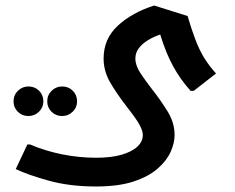

<svg xmlns="http://www.w3.org/2000/svg" viewBox="-20 -467 850 695"><path d="M328 208Q232 208 156.5 187Q81 166 37 145L79 56H89Q142 79 204 91.5Q266 104 328 104Q383 104 420.5 93Q458 82 477.5 63.5Q497 45 497 22Q497 7 485.5 -14.5Q474 -36 441 -78Q400 -131 377.5 -171Q355 -211 355 -255Q355 -327 407 -374.5Q459 -422 538 -447L659 -409Q674 -358 688.5 -320.5Q703 -283 721 -254.5Q739 -226 762 -201L681 -138H670Q633 -179 606.5 -227.5Q580 -276 560 -342Q536 -334 515.5 -321.5Q495 -309 482.5 -292.5Q470 -276 470 -255Q470 -230 488.5 -202Q507 -174 532 -142Q561 -105 586.5 -64Q612 -23 612 22Q612 50 598 82Q584 114 551 143Q518 172 463.5 190Q409 208 328 208ZM83 -47Q60 -47 44.5 -62.5Q29 -78 29 -100Q29 -123 45 -138.5Q61 -154 83 -154Q106 -154 121.5 -138.5Q137 -123 137 -100Q137 -78 121 -62.5Q105 -47 83 -47ZM205 -47Q182 -47 166.5 -62.5Q151 -78 151 -100Q151 -123 167 -138.5Q183 -154 205 -154Q228 -154 243.5 -138.5Q259 -123 259 -100Q259 -78 243 -62.5Q227 -47 205 -47Z"/></svg>

Font: Fustat
Style: Bold
Weight: 700
Designer: Mohamed Gaber, Khaled Hosny, Laura Garcia Mut
Foundry: Kief Type Foundry, Alif Type Foundry, Hard Type Foundry
Version: Version 1.007